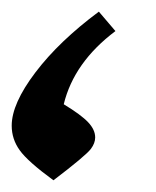

<svg xmlns="http://www.w3.org/2000/svg" viewBox="-20 -308 266 328"><path d="M148.9 -288.1 177.2 -254.9Q106.4 -201.7 88.9 -129.9Q118.7 -111.8 130.6 -99.1Q142.6 -86.4 142.6 -73.2Q142.6 -63.5 135.3 -53.7Q126.5 -42 71.3 0Q27.3 -32.2 13.7 -51.3Q0 -70.3 0 -93.3Q0 -130.9 40.5 -184.3Q81.1 -237.8 148.9 -288.1Z"/></svg>

Font: ALMAS
Style: Bold
Weight: 700
Designer: ALMAS Font/ by Husham Jawad Kadhim, derived from the Bainsely font by/ Paul James MIller
Foundry: High-Logic / Made with FontCreator
Version: Version 1.411;September 19, 2021;FontCreator 14.0.0.2814 32-